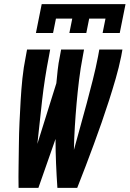

<svg xmlns="http://www.w3.org/2000/svg" viewBox="-20 -910 628 930"><path d="M166 0H70Q69 -53 70 -105.5Q71 -158 71.5 -211Q72 -264 74.5 -317Q77 -370 80 -423Q83 -476 88.5 -529.5Q94 -583 105 -637L111 -670H223L217 -637Q196 -530 184 -424.5Q172 -319 161 -213L253 -507Q256 -539 259.5 -571.5Q263 -604 270 -637L276 -670H387L381 -637Q370 -580 363 -523Q356 -466 351 -409.5Q346 -353 342.5 -296.5Q339 -240 338 -184Q353 -240 369 -296.5Q385 -353 400 -409.5Q415 -466 429.5 -523Q444 -580 455 -637L461 -670H573L567 -637Q556 -583 540.5 -529.5Q525 -476 508 -423Q491 -370 472.5 -317Q454 -264 434.5 -211Q415 -158 395 -105.5Q375 -53 354 0H258Q254 -59 251.5 -118Q249 -177 249 -237ZM154 -750 182 -890H588L560 -750H477L491 -820H412L398 -750H316L330 -820H251L237 -750Z"/></svg>

Font: Lode Term
Style: Bold Italic
Weight: 700
Italic angle: -11°
Monospace: yes
Designer: Belleve Invis
Foundry: Belleve Invis
Version: Version 29.2.0